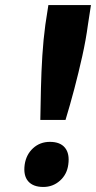

<svg xmlns="http://www.w3.org/2000/svg" viewBox="-20 -731 381 762"><path d="M140 -255Q141 -316 142.5 -381Q144 -446 148 -510Q152 -574 160 -633L172 -711H341L329 -633Q321 -573 306.5 -508Q292 -443 275 -378.5Q258 -314 240 -255ZM152 11Q111 11 91.5 -12Q72 -35 78 -78Q84 -118 111.5 -143Q139 -168 178 -168Q219 -168 238 -144.5Q257 -121 251 -78Q246 -39 218 -14Q190 11 152 11Z"/></svg>

Font: Lexend
Style: Bold Italic
Weight: 700
Italic angle: -8.13011°
Designer: Bonnie Shaver-Troup, Thomas Jockin
Foundry: Lexend
Version: Version 1.007